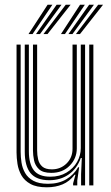

<svg xmlns="http://www.w3.org/2000/svg" viewBox="-20 -790 472 818"><path d="M179.5 8Q135.8 8 109.9 -6.2Q84 -20.5 71.2 -43.2Q58.5 -66 54.5 -91.6Q50.5 -117.2 50.5 -140V-600H68V-142.8Q68 -121.2 71.6 -97.5Q75.2 -73.8 86.9 -53.2Q98.5 -32.8 121.8 -19.9Q145 -7 184.5 -7Q230 -7 262.1 -26Q294.2 -45 313 -77.5H317.2L309.2 -20.8V0H291.5V-9L301.5 -45.5H297.8Q276.5 -17 246.6 -4.5Q216.8 8 179.5 8ZM360.2 0V-600H377.8V0ZM198.5 -53.5Q162.5 -53.5 146 -69.2Q129.5 -85 125 -107Q120.5 -129 120.5 -148V-600H138.2V-148.8Q138.2 -129.2 142.5 -110.8Q146.8 -92.2 160.1 -80.4Q173.5 -68.5 201 -68.5Q238 -68.5 263.5 -93.4Q289 -118.2 289 -156.5V-600H307.2V-157.8Q307.2 -115.2 277.1 -84.4Q247 -53.5 198.5 -53.5ZM189.2 -22.2Q134.5 -22.5 110 -52.6Q85.5 -82.8 85.5 -143.5V-600H103V-145.2Q103 -92.8 123.8 -65Q144.5 -37.2 194.8 -37.2Q234.2 -37.2 263.4 -54.8Q292.5 -72.2 308.4 -100.1Q324.2 -128 324.2 -159V-600H342.5V0H325.5V-47.8L328.5 -116.8H324.2Q308 -71.5 272.8 -46.8Q237.5 -22 189.2 -22.2ZM101.5 -645 182.8 -769.8H203.2L118.8 -645ZM133.5 -645 221.2 -769.8H242L150.5 -645ZM165.2 -645 260 -769.8H280.8L182.5 -645ZM239.8 -645 321 -769.8H341.5L256.8 -645ZM271.5 -645 359.8 -769.8H380.2L288.8 -645ZM303.5 -645 398.2 -769.8H419L320.8 -645Z"/></svg>

Font: Big Shoulders Inline Text Medium
Style: Regular
Weight: 500
Designer: Patric King
Foundry: XO Type Co
Version: Version 1.000